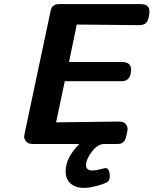

<svg xmlns="http://www.w3.org/2000/svg" viewBox="-20 -711 758 948"><path d="M99.1 -37.1Q99.1 -40 104 -63L227.1 -644Q227.1 -645 229 -653.1Q231 -661.1 231.4 -662.6Q231.9 -664.1 234.4 -671.1Q236.8 -678.2 240 -679.7Q243.2 -681.2 248 -685.1Q252.9 -689 259.5 -689.9Q266.1 -690.9 274.9 -690.9H672.9Q717.8 -690.9 717.8 -654.8Q717.8 -631.8 709 -609.9Q700.2 -586.9 667 -586.9L359.9 -589.8H358.9L320.8 -404.8H582Q627 -404.8 627 -368.2Q627 -310.1 581.1 -310.1H299.8L256.8 -106.9L566.9 -110.8Q590.8 -110.8 600.3 -98.9Q609.9 -86.9 609.9 -74.2Q609.9 -67.4 605 -45.7Q600.1 -23.9 595.2 -16.1Q586.4 -6.3 579.8 -3.2Q573.2 0 551.8 0H494.1Q461.9 0 433.3 38.1Q404.8 76.2 404.8 105Q404.8 130.9 438 130.9Q452.1 130.9 474.1 125Q496.1 119.1 501 119.1Q520 119.1 522 154.8Q522.9 173.8 515.1 184.1Q506.3 192.9 465.1 204.8Q423.8 216.8 394 216.8Q353 216.8 328.6 195.3Q304.2 173.8 304.2 134.8Q304.2 66.9 372.1 0H149.9Q134.8 0 127.4 -1.5Q120.1 -2.9 117.7 -4.9Q115.2 -6.8 106.9 -14.2Q99.1 -27.3 99.1 -37.1Z"/></svg>

Font: CMU Sans Serif
Style: BoldOblique
Weight: 700
Italic angle: -12°
Version: Version 0.7.0